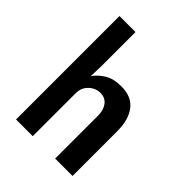

<svg xmlns="http://www.w3.org/2000/svg" viewBox="-214 -881 1000 1000"><g transform="rotate(45 286.0 -381.0)"><path d="M78 0V-762H196V-510L193.5 -435Q213.5 -464 249.5 -487Q285.5 -510 345 -510Q420 -510 457 -462Q494 -414 494 -329V0H366V-316Q366 -357.5 346.2 -383.2Q326.5 -409 291 -409Q256 -409 228.5 -383.2Q201 -357.5 201 -316V0Z"/></g></svg>

Font: Alatsi
Style: Regular
Weight: 400
Designer: Spyros Zevelakis, Eben Sorkin
Foundry: www.sorkintype.com
Version: Version 1.008; ttfautohint (v1.8.4.7-5d5b)